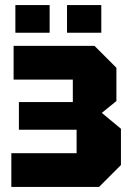

<svg xmlns="http://www.w3.org/2000/svg" viewBox="-20 -742 529 762"><path d="M460 -87 373 0H25V-134H284V-227H55V-337H269V-426H34V-560H355L442 -473V-341L384 -294L460 -231ZM41 -612V-722H177V-612ZM246 -612V-722H382V-612Z"/></svg>

Font: Tektur SemiCondensed
Style: Bold
Weight: 700
Width: 4
Designer: Adam Jagosz
Foundry: Adam Jagosz
Version: Version 1.005;gftools[0.9.30]